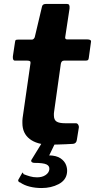

<svg xmlns="http://www.w3.org/2000/svg" viewBox="-20 -730 480 969"><path d="M231 0Q167 0 130 -28.5Q93 -57 93 -109Q93 -115 93 -121Q93 -127 94 -134L134 -412Q135 -419 130.5 -421.5Q126 -424 118 -424H56Q43 -424 45 -446L56 -519Q57 -527 60.5 -528.5Q64 -530 72 -530H141Q146 -530 150.5 -534.5Q155 -539 156 -545L192 -697Q195 -710 211 -710H319Q326 -710 329 -705Q332 -700 331 -687L309 -542Q308 -537 311 -534Q314 -531 319 -531H422Q430 -531 435.5 -528Q441 -525 439 -517L428 -437Q427 -429 423.5 -426.5Q420 -424 409 -424H303Q290 -424 287 -408L253 -166Q252 -161 252 -157Q252 -153 252 -148Q252 -125 265.5 -116.5Q279 -108 309 -108H363Q370 -108 374.5 -101Q379 -94 378 -87L368 -25Q366 -6 349 -4Q332 -3 310.5 -2Q289 -1 268 -0.5Q247 0 231 0ZM318 143Q313 180 275.5 199.5Q238 219 190 219Q158 219 130 212Q102 205 82 191Q76 190 73.5 186Q71 182 72 178L92 143Q94 139 96 142.5Q98 146 99 149Q114 155 131 160Q148 165 167 165Q193 165 210 153.5Q227 142 229 125Q231 108 215 100Q199 92 153 92Q145 92 140.5 88Q136 84 138 78L189 -5H257L230 51Q228 54 226.5 54Q225 54 227 54Q265 55 285.5 69Q306 83 313.5 103Q321 123 318 143Z"/></svg>

Font: Libre Franklin
Style: Bold Italic
Weight: 700
Italic angle: -8°
Designer: Pablo Impallari, Rodrigo Fuenzalida, Nhung Nguyen
Foundry: Impallari Type
Version: Version 3.000